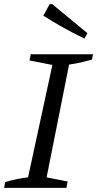

<svg xmlns="http://www.w3.org/2000/svg" viewBox="-31 -911 471 931"><path d="M-11 0 -6 -28Q51 -45 105 -51L223 -596L112 -618L118 -648H420L415 -622Q379 -612 353 -606.5Q327 -601 304 -598L195 -51L297 -31L291 0ZM378 -724Q275 -774 179 -835L210 -891H222L393 -750Z"/></svg>

Font: Piazzolla
Style: Italic
Weight: 400
Italic angle: -11.3°
Designer: Juan Pablo del Peral
Foundry: Huerta Tipografica
Version: Version 1.330